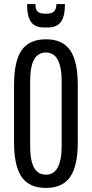

<svg xmlns="http://www.w3.org/2000/svg" viewBox="-20 -908 451 943"><path d="M206 15Q124 15 86.5 -38.5Q49 -92 49 -209V-491Q49 -608 86.5 -661.5Q124 -715 206 -715Q287 -715 324.5 -661Q362 -607 362 -491V-209Q362 -93 324.5 -39Q287 15 206 15ZM206 -50Q283 -50 283 -194V-506Q283 -650 206 -650Q166 -650 147 -615Q128 -580 128 -506V-194Q128 -120 147 -85Q166 -50 206 -50ZM196 -773Q152 -773 132.5 -800Q113 -827 113 -888H154Q154 -863 164 -852Q174 -841 199 -841H213Q257 -841 257 -888H299Q299 -827 279 -800Q259 -773 215 -773Z"/></svg>

Font: Pathway Gothic One
Style: Regular
Weight: 400
Version: Version 1.003; ttfautohint (v1.8.4.7-5d5b);gftools[0.9.26]